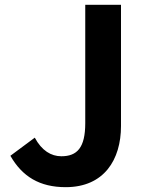

<svg xmlns="http://www.w3.org/2000/svg" viewBox="-20 -761 608 795"><path d="M252 14C411 14 481 -100 481 -239V-741H333V-251C333 -149 299 -114 234 -114C192 -114 153 -137 124 -191L23 -116C72 -30 144 14 252 14Z"/></svg>

Font: Source Han Sans JP
Style: Bold
Weight: 700
Designer: Ryoko NISHIZUKA 西塚涼子 (kana, bopomofo & ideographs); Paul D. Hunt (Latin, Greek & Cyrillic); Sandoll Communications 산돌커뮤니
Foundry: Adobe
Version: Version 2.002;hotconv 1.0.116;makeotfexe 2.5.65601